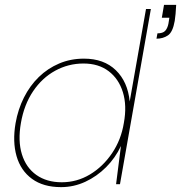

<svg xmlns="http://www.w3.org/2000/svg" viewBox="-20 -757 744 789"><path d="M231 12Q158 12 111.5 -22Q65 -56 48 -115.5Q31 -175 44 -251Q54 -308 78.5 -356.5Q103 -405 139.5 -440.5Q176 -476 223 -496Q270 -516 325 -516Q407 -516 456 -468.5Q505 -421 513 -340L580 -720H600L473 0H457L477 -157Q454 -108 416 -70Q378 -32 330.5 -10Q283 12 231 12ZM234 -8Q296 -8 349.5 -40Q403 -72 440.5 -127.5Q478 -183 489 -252Q502 -323 485 -378Q468 -433 426.5 -464.5Q385 -496 323 -496Q261 -496 207 -466.5Q153 -437 116 -382Q79 -327 66 -252Q53 -178 70 -123Q87 -68 129.5 -38Q172 -8 234 -8ZM623 -598 627 -620Q649 -620 658.5 -630Q668 -640 672 -659L676 -684H645L654 -737H704Q703 -715 701.5 -700Q700 -685 698 -671Q690 -625 670 -611.5Q650 -598 623 -598Z"/></svg>

Font: DM Sans Thin
Style: Italic
Weight: 250
Italic angle: -10°
Designer: Colophon Foundry, Jonny Pinhorn
Foundry: Colophon Foundry
Version: Version 4.004;gftools[0.9.30]